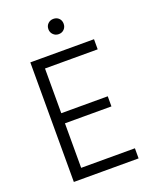

<svg xmlns="http://www.w3.org/2000/svg" viewBox="-156 -933 802 1017"><g transform="rotate(-20 245.0 -424.5)"><path d="M88 0V-57H445V0ZM80 0V-674H142V0ZM88 -308V-365H404V-308ZM88 -617V-674H439V-617ZM230 -806Q230 -825 242.5 -837Q255 -849 273 -849Q292 -849 304 -837Q316 -825 316 -806Q316 -788 304 -775.5Q292 -763 273 -763Q255 -763 242.5 -775.5Q230 -788 230 -806Z"/></g></svg>

Font: Hind Variable Light
Style: Regular
Weight: 300
Designer: Manushi Parikh, Satya Rajpurohit
Foundry: Indian Type Foundry
Version: Version 3.000